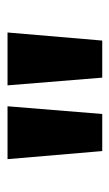

<svg xmlns="http://www.w3.org/2000/svg" viewBox="92 -998 298 523"><g transform="rotate(-90 241.5 -737.0)"><path d="M91 -608 69 -866H213L192 -608ZM291 -608 270 -866H414L392 -608Z"/></g></svg>

Font: Noto Sans Telugu UI Condensed
Style: Bold
Weight: 700
Width: 3
Designer: Jelle Bosma - Monotype Design Team
Foundry: Monotype Imaging Inc.
Version: Version 2.006